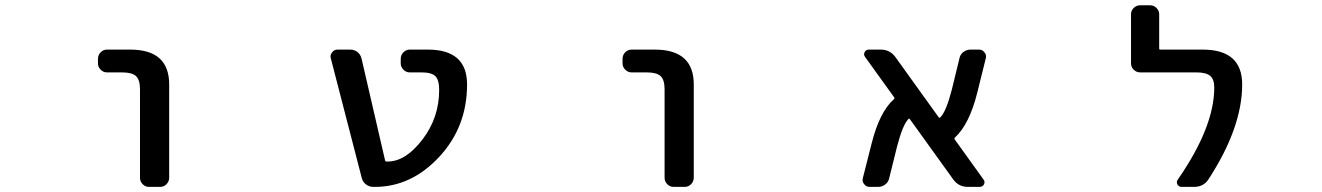

<svg xmlns="http://www.w3.org/2000/svg" viewBox="-20 -734 5040 732"><path d="M387.7 -458Q374 -458 363.8 -468.3Q353.5 -478.5 353.5 -492.2V-509.8Q353.5 -524.4 363.8 -534.7Q374 -544.9 387.7 -544.9H476.6Q626 -544.9 625 -410.2V-56.6Q625 -42 614.7 -31.7Q604.5 -21.5 590.8 -21.5H547.9Q534.2 -21.5 523.9 -31.7Q513.7 -42 513.7 -56.6V-394.5Q513.7 -429.7 498.5 -443.8Q483.4 -458 445.3 -458Z M1654.3 -390.6Q1654.3 -429.7 1639.6 -443.8Q1625 -458 1586.9 -458H1542Q1528.3 -458 1518.1 -468.3Q1507.8 -478.5 1507.8 -492.2V-509.8Q1507.8 -524.4 1518.1 -534.7Q1528.3 -544.9 1542 -544.9H1611.3Q1760.7 -544.9 1760.7 -412.1Q1760.7 -250 1654.3 -135.7Q1547.9 -21.5 1409.2 -21.5H1403.3Q1387.7 -21.5 1375.5 -30.8Q1363.3 -40 1359.4 -54.7L1241.2 -511.7Q1240.2 -514.6 1240.2 -518.6Q1240.2 -527.3 1246.1 -534.2Q1253.9 -544.9 1266.6 -544.9H1315.4Q1331.1 -544.9 1342.8 -535.6Q1354.5 -526.4 1358.4 -510.7L1448.2 -122.1Q1449.2 -118.2 1454.1 -118.2H1458Q1526.4 -118.2 1590.3 -201.7Q1654.3 -285.2 1654.3 -390.6Z M2387.7 -458Q2374 -458 2363.8 -468.3Q2353.5 -478.5 2353.5 -492.2V-509.8Q2353.5 -524.4 2363.8 -534.7Q2374 -544.9 2387.7 -544.9H2476.6Q2626 -544.9 2625 -410.2V-56.6Q2625 -42 2614.7 -31.7Q2604.5 -21.5 2590.8 -21.5H2547.9Q2534.2 -21.5 2523.9 -31.7Q2513.7 -42 2513.7 -56.6V-394.5Q2513.7 -429.7 2498.5 -443.8Q2483.4 -458 2445.3 -458Z M3729.5 -49.8Q3736.3 -41 3731.4 -31.2Q3726.6 -21.5 3714.8 -21.5H3669.9Q3634.8 -21.5 3614.3 -49.8L3449.2 -279.3Q3446.3 -283.2 3443.4 -280.3Q3421.9 -258.8 3400.4 -176.8L3370.1 -54.7Q3367.2 -40 3355 -30.8Q3342.8 -21.5 3328.1 -21.5H3294.9Q3282.2 -21.5 3274.4 -32.2Q3268.6 -39.1 3268.6 -47.9Q3268.6 -51.8 3269.5 -54.7L3302.7 -185.5Q3333 -307.6 3388.7 -356.4Q3391.6 -359.4 3388.7 -363.3L3278.3 -516.6Q3271.5 -525.4 3276.4 -535.2Q3281.2 -544.9 3293 -544.9H3337.9Q3373 -544.9 3393.6 -516.6L3558.6 -287.1Q3561.5 -283.2 3564.5 -286.1Q3586.9 -307.6 3608.4 -390.6L3637.7 -510.7Q3640.6 -526.4 3652.8 -535.6Q3665 -544.9 3679.7 -544.9H3712.9Q3725.6 -544.9 3733.4 -534.2Q3739.3 -527.3 3739.3 -518.6Q3739.3 -514.6 3738.3 -511.7L3706.1 -381.8Q3675.8 -259.8 3620.1 -209Q3617.2 -206.1 3620.1 -202.1Z M4565.4 -544.9Q4715.8 -544.9 4715.8 -412.1Q4715.8 -247.1 4586.9 -49.8Q4568.4 -21.5 4532.2 -21.5H4485.4Q4473.6 -21.5 4468.8 -31.2Q4463.9 -41 4470.7 -49.8Q4609.4 -250 4609.4 -400.4Q4609.4 -431.6 4593.8 -444.8Q4578.1 -458 4541 -458H4327.1Q4312.5 -458 4302.2 -468.3Q4292 -478.5 4292 -492.2V-679.7Q4292 -693.4 4302.2 -703.6Q4312.5 -713.9 4327.1 -713.9H4364.3Q4378.9 -713.9 4389.2 -703.6Q4399.4 -693.4 4399.4 -679.7V-548.8Q4399.4 -544.9 4403.3 -544.9Z"/></svg>

Font: Gen Jyuu Gothic L Monospace Medium
Style: Regular
Weight: 500
Designer: [Source Han Sans]
Ryoko NISHIZUKA  (kana & ideographs); Paul D. Hunt (Latin, Greek & Cyrillic); Wenlong ZHANG  (bopomofo
Version: Version 1.002.20150607